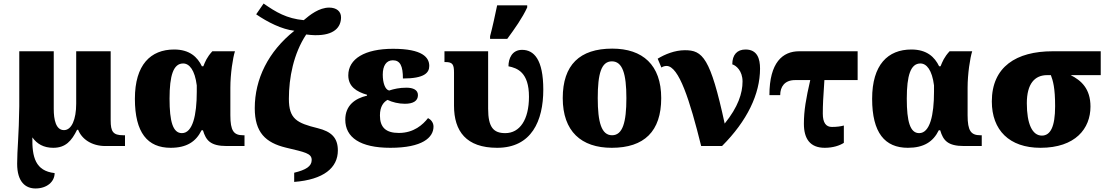

<svg xmlns="http://www.w3.org/2000/svg" viewBox="-20 -826 6264 1086"><path d="M181 240C244 240 289 203 289 153C180 141 161 62 163 -49C189 -12 227 10 281 10C351 10 385 -29 416 -92H422C442 -40 498 0 576 0H687V-61H677C619 -61 606 -82 606 -145V-536H411V-240C411 -150 385 -90 342 -90C296 -90 284 -149 284 -210V-536H89V-225C87 -58 77 20 77 100C77 204 125 240 181 240Z M945 10C1035 10 1088 -24 1120 -89H1128C1145 -32 1170 0 1263 0H1363V-61H1355C1302 -61 1283 -86 1283 -174V-330C1283 -408 1297 -499 1309 -536H1181C1150 -502 1141 -478 1130 -451H1122C1097 -503 1053 -546 965 -546C832 -546 743 -460 743 -267C743 -75 815 10 945 10ZM1009 -73C958 -73 939 -138 939 -268C939 -400 961 -467 1016 -467C1051 -467 1082 -430 1093 -343V-307C1093 -175 1070 -73 1009 -73Z M1644 203C1811 190 1891 123 1891 25C1891 -47 1854 -82 1777 -101C1659 -130 1614 -153 1614 -267C1614 -386 1640 -522 1712 -631C1729 -629 1747 -627 1761 -627C1870 -625 1909 -672 1909 -728C1909 -762 1883 -783 1842 -783C1785 -783 1733 -742 1698 -712C1602 -721 1541 -757 1471 -806L1429 -745C1493 -701 1574 -660 1645 -652C1497 -534 1421 -379 1421 -214C1421 -77 1482 -19 1597 9C1705 35 1743 41 1743 79C1743 115 1710 135 1644 151Z M2188 10C2369 10 2432 -48 2432 -110C2432 -133 2417 -150 2401 -158C2372 -121 2321 -74 2236 -74C2162 -74 2129 -106 2129 -173C2129 -224 2150 -249 2172 -261C2198 -248 2235 -239 2270 -239C2317 -239 2344 -255 2344 -288C2344 -318 2316 -330 2279 -330C2239 -330 2209 -323 2181 -314C2158 -319 2145 -358 2145 -404C2145 -454 2165 -485 2202 -485C2244 -485 2259 -452 2259 -382C2380 -382 2408 -414 2408 -453C2408 -501 2370 -550 2203 -550C2043 -550 1950 -493 1950 -400C1950 -336 1997 -307 2056 -290V-285C1987 -269 1933 -229 1933 -149C1933 -49 2017 10 2188 10Z M2752 -606H2849C2891 -663 2935 -725 2962 -784V-796H2792C2781 -743 2766 -673 2752 -621ZM2792 10C2987 10 3053 -143 3053 -319C3053 -490 3000 -544 2933 -544C2876 -544 2856 -495 2856 -451C2906 -441 2972 -417 2972 -279C2972 -149 2920 -73 2838 -73C2772 -73 2741 -105 2741 -211V-536H2494V-475H2500C2541 -475 2548 -460 2548 -415V-228C2548 -84 2617 10 2792 10Z M3440 10C3624 10 3720 -83 3720 -271C3720 -459 3615 -551 3443 -551C3259 -551 3163 -459 3163 -271C3163 -83 3268 10 3440 10ZM3442 -61C3382 -61 3361 -134 3361 -271C3361 -409 3381 -479 3441 -479C3501 -479 3523 -409 3523 -271C3523 -134 3502 -61 3442 -61Z M4064 0C4206 -142 4279 -294 4279 -438C4279 -493 4264 -546 4197 -546C4150 -546 4122 -517 4122 -462C4143 -456 4180 -426 4180 -365C4180 -299 4155 -221 4079 -127C3998 -501 3954 -542 3854 -542C3797 -542 3741 -519 3700 -494L3721 -444C3728 -449 3739 -453 3750 -453C3820 -453 3882 -258 3946 0Z M4645 10C4692 10 4730 -3 4753 -18V-116C4735 -111 4713 -108 4685 -108C4652 -108 4634 -132 4634 -183C4634 -233 4636 -270 4643 -373H4831V-536H4500C4407 -536 4332 -473 4332 -288H4393C4393 -335 4418 -373 4477 -373H4563C4539 -269 4527 -200 4527 -126C4527 -41 4562 10 4645 10Z M5115 10C5205 10 5258 -24 5290 -89H5298C5315 -32 5340 0 5433 0H5533V-61H5525C5472 -61 5453 -86 5453 -174V-330C5453 -408 5467 -499 5479 -536H5351C5320 -502 5311 -478 5300 -451H5292C5267 -503 5223 -546 5135 -546C5002 -546 4913 -460 4913 -267C4913 -75 4985 10 5115 10ZM5179 -73C5128 -73 5109 -138 5109 -268C5109 -400 5131 -467 5186 -467C5221 -467 5252 -430 5263 -343V-307C5263 -175 5240 -73 5179 -73Z M5865 10C6063 10 6148 -99 6148 -223C6148 -324 6096 -371 6036 -401H6206V-536H5934C5728 -536 5590 -448 5590 -252C5590 -90 5689 10 5865 10ZM5873 -59C5819 -59 5788 -125 5788 -242C5788 -353 5833 -401 5903 -401H5924C5936 -369 5948 -330 5948 -225C5948 -108 5921 -59 5873 -59Z"/></svg>

Font: UArctic Serif Black
Style: Regular
Weight: 900
Designer: Customization by Puisto advertising & original work Monotype Design Team
Foundry: Monotype Imaging Inc.
Version: Version 2.004